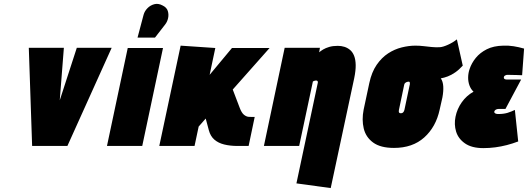

<svg xmlns="http://www.w3.org/2000/svg" viewBox="-20 -745 2695 980"><path d="M127 -501 144 0H324L550 -501H372L285 -233L306 -501Z M823 -620Q834 -634 838 -652.5Q842 -671 836.5 -689Q831 -707 810 -717Q788 -729 767.5 -723.5Q747 -718 732.5 -703Q718 -688 713 -670L682 -553H771ZM526 0H706L812 -500H632Z M1203 -196 1168 -288 1356 -500H1164L1050 -363L1079 -500L902 -512L793 0H973L994 -99L1030 -140L1046 -80Q1054 -50 1074 -32.5Q1094 -15 1124.5 -7.5Q1155 0 1193 0H1249L1280 -148H1277Q1264 -148 1251 -148.5Q1238 -149 1225.5 -159Q1213 -169 1203 -196Z M1602 -322 1493 191 1668 215 1788 -346Q1796 -385 1795.5 -413Q1795 -441 1787.5 -460Q1780 -479 1767 -490Q1754 -501 1738 -506Q1722 -511 1704 -511Q1679 -511 1660.5 -505.5Q1642 -500 1629.5 -492.5Q1617 -485 1609 -478L1613 -501H1433L1327 0H1507L1577 -329Q1580 -331 1583 -332Q1586 -333 1589 -333.5Q1592 -334 1594 -334Q1597 -334 1598.5 -333Q1600 -332 1601 -330.5Q1602 -329 1602.5 -327Q1603 -325 1602 -322Z M2342 -410 2312 -544Q2292 -528 2266.5 -516.5Q2241 -505 2225 -504Q2204 -503 2183.5 -505Q2163 -507 2142.5 -509.5Q2122 -512 2100 -512Q2067 -512 2030.5 -503Q1994 -494 1961 -472.5Q1928 -451 1902.5 -414Q1877 -377 1865 -321L1836 -185Q1826 -134 1836.5 -89.5Q1847 -45 1884.5 -17.5Q1922 10 1991 10Q2086 10 2145.5 -43.5Q2205 -97 2224 -185L2238 -247Q2244 -279 2242.5 -304Q2241 -329 2230 -345Q2247 -348 2265.5 -355Q2284 -362 2303.5 -375.5Q2323 -389 2342 -410ZM2071 -311 2044 -183Q2043 -179 2040.5 -175Q2038 -171 2034.5 -169Q2031 -167 2026 -167Q2021 -167 2018.5 -169Q2016 -171 2015.5 -175Q2015 -179 2016 -183L2043 -312Q2044 -317 2046.5 -320Q2049 -323 2052 -324.5Q2055 -326 2058 -327Q2061 -328 2064 -328Q2065 -328 2066 -328Q2067 -328 2068 -328Q2069 -328 2070 -327Q2071 -326 2071.5 -324.5Q2072 -323 2072 -321.5Q2072 -320 2072 -318.5Q2072 -317 2072 -315Q2072 -313 2071 -311Z M2645 -361 2655 -497Q2627 -505 2601.5 -509Q2576 -513 2549 -512Q2499 -511 2464.5 -493.5Q2430 -476 2408.5 -449.5Q2387 -423 2377 -393Q2370 -373 2369.5 -351Q2369 -329 2376 -309.5Q2383 -290 2397 -277Q2361 -257 2337 -223Q2313 -189 2305 -149Q2297 -110 2308 -73.5Q2319 -37 2353.5 -13Q2388 11 2447 11Q2478 11 2508 7Q2538 3 2567 -4.5Q2596 -12 2625 -23L2608 -184Q2599 -180 2590 -176Q2581 -172 2570.5 -169Q2560 -166 2548.5 -164.5Q2537 -163 2523 -163Q2517 -163 2512 -164.5Q2507 -166 2504.5 -169Q2502 -172 2503 -176Q2504 -179 2506 -181.5Q2508 -184 2511 -185.5Q2514 -187 2517.5 -188Q2521 -189 2525 -189H2560L2640 -339H2567Q2562 -339 2558 -340.5Q2554 -342 2552.5 -345Q2551 -348 2552 -352Q2553 -356 2555.5 -358Q2558 -360 2562 -361.5Q2566 -363 2571 -363Q2582 -363 2593.5 -362.5Q2605 -362 2618 -362Q2631 -362 2645 -361Z"/></svg>

Font: Advent Pro Black
Style: Italic
Weight: 900
Italic angle: -12°
Version: Version 3.000